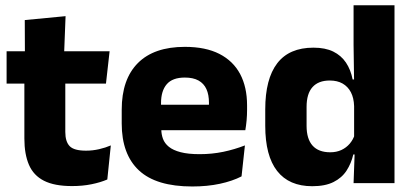

<svg xmlns="http://www.w3.org/2000/svg" viewBox="-20 -680 1536 713"><path d="M247.5 11Q182 11 143.2 -8.8Q104.5 -28.5 87.5 -68Q70.5 -107.5 70.5 -165.5V-440H222.5V-190Q222.5 -154 238.8 -137.2Q255 -120.5 299.5 -120.5Q324 -120.5 348 -126Q372 -131.5 391.5 -140L378.5 -13.5Q353 -2.5 319.8 4.2Q286.5 11 247.5 11ZM4.5 -369.5V-489.5H387L373.5 -369.5ZM72.5 -478.5 72 -605.5 223.5 -620 218 -478.5Z M694 12.5Q560 12.5 496 -47.2Q432 -107 432 -221.5V-272.5Q432 -385.5 492 -445.8Q552 -506 666.5 -506Q743.5 -506 794.8 -479.8Q846 -453.5 871.8 -405Q897.5 -356.5 897.5 -288.5V-272Q897.5 -253 895.8 -233.2Q894 -213.5 891 -196.5H753Q755 -225.5 755.5 -251.2Q756 -277 756 -298Q756 -328.5 746.5 -349.2Q737 -370 717.2 -381Q697.5 -392 666.5 -392Q620.5 -392 599.2 -367.2Q578 -342.5 578 -297V-252L579 -235.5V-200.5Q579 -181.5 585.2 -164.5Q591.5 -147.5 607.2 -134.8Q623 -122 650.8 -114.8Q678.5 -107.5 721.5 -107.5Q767 -107.5 809 -116.2Q851 -125 889.5 -140L877 -25Q843 -7.5 796.5 2.5Q750 12.5 694 12.5ZM513 -196.5V-291H860V-196.5Z M1139.5 11.5Q1053.5 11.5 1009.2 -45Q965 -101.5 965 -213V-273.5Q965 -387 1009.5 -445Q1054 -503 1144 -503Q1188 -503 1217.5 -488.5Q1247 -474 1264.8 -447.5Q1282.5 -421 1289.5 -385H1331L1295 -286Q1294 -316.5 1283 -337.5Q1272 -358.5 1252.2 -369.8Q1232.5 -381 1204.5 -381Q1162.5 -381 1140.5 -356.5Q1118.5 -332 1118.5 -283V-212.5Q1118.5 -164 1140.8 -139.2Q1163 -114.5 1206.5 -114.5Q1229.5 -114.5 1247.8 -123Q1266 -131.5 1278.8 -146.5Q1291.5 -161.5 1297.5 -180.5L1335 -106.5H1292Q1284.5 -73.5 1267 -46.5Q1249.5 -19.5 1218.5 -4Q1187.5 11.5 1139.5 11.5ZM1293 0 1297.5 -124.5 1295 -150.5V-349.5V-371L1293 -513.5V-660.5H1445V0Z"/></svg>

Font: Anek Telugu
Style: Bold
Weight: 700
Designer: Omkar Bhoir (Telugu), Yesha Goshar (Latin)
Foundry: Ek Type
Version: Version 1.003